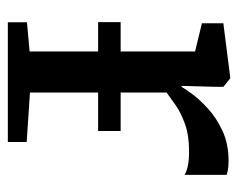

<svg xmlns="http://www.w3.org/2000/svg" viewBox="-79 -529 608 490"><g transform="rotate(90 225.0 -284.0)"><path d="M36.8 0V-48.8L111.3 -55.6V-477.9L39.3 -495.3V-550L177.6 -567.6H179.9L201.6 -550.1V-531.8L199.2 -443.4H201.6Q206.1 -451.4 220.1 -470.7Q234.2 -489.9 257.9 -511.4Q281.5 -532.8 314.6 -548.1Q347.7 -563.3 389.7 -563.3Q404.1 -563.3 412.5 -561.8Q421 -560.2 426.3 -558.4V-450.8Q420.7 -455.2 405.4 -458.9Q390.2 -462.5 366.2 -462.5Q325.5 -462.5 297 -452.3Q268.5 -442.1 249.2 -428.7Q229.8 -415.3 216.1 -405.2V-56.5L342.4 -48.1V0ZM314.3 -287.9V-230.4H36.5V-287.9Z"/></g></svg>

Font: Merriweather Light
Style: Regular
Weight: 300
Version: Version 2.100